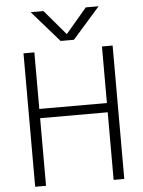

<svg xmlns="http://www.w3.org/2000/svg" viewBox="-62 -1001 784 1050"><g transform="rotate(-5 330.0 -475.5)"><path d="M577.1 -731.4V1H518.6V-370.1H147.5V1H87.9V-731.4H147.5V-420.9H518.6V-731.4ZM333 -815.4 449.2 -952.1H519.5L369.1 -781.2H295.9L146.5 -952.1H216.8Z"/></g></svg>

Font: Gen Shin Gothic Light
Style: Regular
Weight: 200
Designer: [Source Han Sans]
Ryoko NISHIZUKA  (kana & ideographs); Paul D. Hunt (Latin, Greek & Cyrillic); Wenlong ZHANG  (bopomofo
Version: Version 1.002.20150607